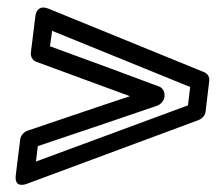

<svg xmlns="http://www.w3.org/2000/svg" viewBox="-20 -594 590 523"><path d="M498 -357 492 -307 78 -154 83 -196 267 -258 408 -306C419 -310 427 -321 428 -330V-334C429 -345 422 -355 414 -358L285 -406L116 -468L122 -510ZM550 -374C551 -384 546 -393 537 -397L113 -570C77 -585 76 -547 76 -547L64 -450C63 -441 68 -430 78 -426L263 -358L334 -332L256 -306L55 -238C46 -235 36 -225 35 -214L23 -117C18 -77 55 -94 55 -94L521 -267C531 -271 539 -280 540 -290Z"/></svg>

Font: Falling Sky
Style: OuObl
Weight: 400
Designer: Paul D. Hunt
Foundry: Adobe Systems Incorporated
Version: Version 1.02